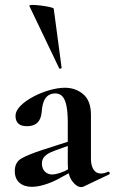

<svg xmlns="http://www.w3.org/2000/svg" viewBox="-20 -751 465 779"><path d="M319 6Q315 8 309 8Q291 8 273 -16Q255 -40 255 -85V-255Q255 -294 250 -320Q245 -346 234 -359Q223 -372 204 -372Q189 -372 177 -364.5Q165 -357 158 -340.5Q151 -324 149 -295Q146 -266 131 -252.5Q116 -239 90 -239Q65 -239 54 -250Q43 -261 43 -280Q43 -302 64 -322.5Q85 -343 116.5 -359.5Q148 -376 182 -385.5Q216 -395 243 -395Q287 -395 318 -368.5Q349 -342 349 -285V-108Q349 -79 359.5 -63Q370 -47 389 -47Q403 -47 418 -54Q422 -56 424.5 -50.5Q427 -45 422 -43ZM109 7Q78 7 59 -9.5Q40 -26 40 -57Q40 -93 67.5 -108.5Q95 -124 153 -143L265 -179L269 -164L200 -139Q173 -129 161.5 -117Q150 -105 150 -88Q150 -67 162 -55Q174 -43 192 -43Q200 -43 213.5 -46.5Q227 -50 243 -57L298 -87L299 -70L213 -23Q188 -10 160 -1.5Q132 7 109 7ZM99 -727Q98 -731 112 -731Q126 -731 146 -728.5Q166 -726 181.5 -722.5Q197 -719 198 -716L230 -476Q230 -474 225.5 -472.5Q221 -471 220 -474Z"/></svg>

Font: Cormorant Light
Style: Bold
Weight: 700
Version: Version 4.000